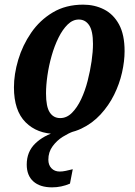

<svg xmlns="http://www.w3.org/2000/svg" viewBox="-20 -566 581 826"><path d="M221 10Q140 10 90 -40Q40 -90 40 -190Q40 -247 58.5 -309Q77 -371 114 -425Q151 -479 207 -512.5Q263 -546 338 -546Q387 -546 427.5 -525.5Q468 -505 492 -461Q516 -417 516 -346Q516 -303 505 -254Q494 -205 471 -158.5Q448 -112 412.5 -73.5Q377 -35 329.5 -12.5Q282 10 221 10ZM239 -58Q267 -58 289.5 -80.5Q312 -103 329 -139Q346 -175 357 -218Q368 -261 374 -302.5Q380 -344 380 -377Q380 -433 363.5 -457.5Q347 -482 319 -482Q293 -482 271 -460.5Q249 -439 231.5 -403.5Q214 -368 202 -325.5Q190 -283 184 -241Q178 -199 178 -164Q178 -107 194 -82.5Q210 -58 239 -58ZM204 240Q152 240 123.5 214.5Q95 189 95 142Q95 87 131.5 51.5Q168 16 226 0H295Q275 7 250 22.5Q225 38 206.5 63Q188 88 188 121Q188 144 201.5 158Q215 172 237 172Q249 172 263 169Q277 166 293 162L281 224Q244 240 204 240Z"/></svg>

Font: Noto Serif Condensed
Style: Bold Italic
Weight: 700
Width: 3
Italic angle: -12°
Designer: Monotype Design Team
Foundry: Monotype Imaging Inc.
Version: Version 2.014